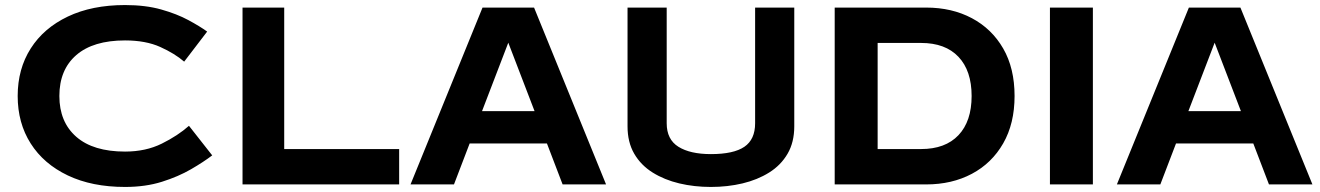

<svg xmlns="http://www.w3.org/2000/svg" viewBox="-20 -730 5225 760"><path d="M215 -350Q215 -247 282 -188.5Q349 -130 475 -130Q557 -130 620.5 -161.5Q684 -193 728 -232L820 -115Q786 -89 736 -60Q686 -31 621 -10.5Q556 10 475 10Q344 10 248.5 -35.5Q153 -81 101.5 -162Q50 -243 50 -350Q50 -457 101.5 -538Q153 -619 248.5 -664.5Q344 -710 475 -710Q556 -710 618 -692.5Q680 -675 725.5 -650.5Q771 -626 800 -605L709 -486Q672 -518 614.5 -544Q557 -570 475 -570Q349 -570 282 -512Q215 -454 215 -350Z M940 -700H1105V-140H1560V0H940Z M2207 0 2145 -162H1839L1777 0H1605L1890 -700H2094L2379 0ZM1992 -561 1888 -290H2096Z M2464 -700H2619V-242Q2619 -178 2665.5 -149Q2712 -120 2794 -120Q2884 -120 2926.5 -149Q2969 -178 2969 -242V-700H3124V-230Q3124 -167 3097.5 -121.5Q3071 -76 3024.5 -47Q2978 -18 2919 -4Q2860 10 2794 10Q2728 10 2669 -4Q2610 -18 2563.5 -47Q2517 -76 2490.5 -121.5Q2464 -167 2464 -230Z M3646 0H3284V-700H3646Q3748 -700 3827 -658Q3906 -616 3951 -538Q3996 -460 3996 -350Q3996 -241 3951 -162.5Q3906 -84 3827 -42Q3748 0 3646 0ZM3626 -560H3454V-140H3626Q3722 -140 3774 -195Q3826 -250 3826 -350Q3826 -450 3774 -505Q3722 -560 3626 -560Z M4136 -700H4306V0H4136Z M5003 0 4941 -162H4635L4573 0H4401L4686 -700H4890L5175 0ZM4788 -561 4684 -290H4892Z"/></svg>

Font: Copperplate Sans CC
Style: Bold
Weight: 700
Designer: indestructible type*
Foundry: Cowboy Collective
Version: Version 1.000